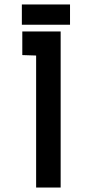

<svg xmlns="http://www.w3.org/2000/svg" viewBox="-20 -841 414 861"><path d="M252 0V-700H80V-594L142 -592V0ZM294 -730V-821H78V-730Z"/></svg>

Font: Advent Pro
Style: Bold
Weight: 700
Designer: Andreas Kalpakidis
Foundry: Andreas Kalpakidis
Version: Version 2.002 2008